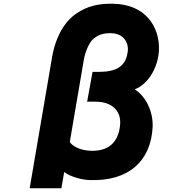

<svg xmlns="http://www.w3.org/2000/svg" viewBox="-20 -889 1040 1029"><path d="M832 -624C835 -744 761 -868 582 -869C508 -870 449 -857 390 -817C330 -777 279 -698 259 -582L139 120H309L324 33C358 59 421 75 460 76C669 84 789 -26 798 -208C802 -290 761 -374 702 -410C782 -441 830 -540 832 -624ZM665 -615C657 -552 627 -504 512 -504H476L447 -344H492C579 -344 629 -296 624 -224C617 -128 563 -77 465 -81C409 -83 368 -106 354 -128L429 -567C438 -619 461 -665 481 -681C506 -701 528 -712 577 -711C646 -709 670 -656 665 -615Z"/></svg>

Font: LINE Seed JP App_OTF ExtraBold
Style: Regular
Weight: 800
Designer: LINE & Fontrix & Fontworks
Version: Version 1.013